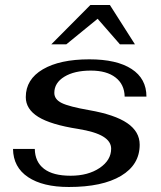

<svg xmlns="http://www.w3.org/2000/svg" viewBox="-20 -737 643 767"><path d="M32 -142H119Q120 -90 156 -62.5Q192 -35 262 -35Q332 -35 378 -66Q424 -97 424 -143Q424 -172 392 -191.5Q360 -211 292 -222Q183 -239 133 -270Q83 -301 83 -349Q83 -420 151 -460Q219 -500 337 -500Q446 -500 505.5 -461.5Q565 -423 565 -351H478Q477 -400 441.5 -427.5Q406 -455 343 -455Q277 -455 237 -430.5Q197 -406 197 -366Q197 -340 226.5 -325.5Q256 -311 336 -297Q439 -279 488.5 -245Q538 -211 538 -159Q538 -79 463.5 -34.5Q389 10 255 10Q151 10 92 -29.5Q33 -69 32 -142ZM341 -717H419L519 -560H459L370 -662L245 -560H185Z"/></svg>

Font: Fahkwang Medium
Style: Italic
Weight: 500
Italic angle: -10°
Version: Version 1.000; ttfautohint (v1.6)